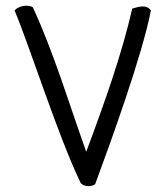

<svg xmlns="http://www.w3.org/2000/svg" viewBox="-20 -642 577 668"><path d="M31 -605C83 -481 184 -164 259 -9C264 6 295 11 311 -1C364 -144 476 -453 505 -606C489 -628 461 -618 440 -612C405 -458 347 -293 280 -114C222 -276 167 -460 94 -617C75 -628 40 -620 31 -605Z"/></svg>

Font: Comica
Style: Rg
Weight: 400
Designer: Jasper
Foundry: KineticPlasma Fonts/Cannot Into Space Fonts
Version: Version 0.89